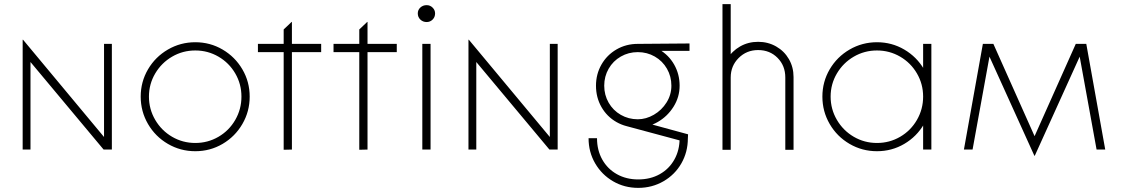

<svg xmlns="http://www.w3.org/2000/svg" viewBox="-20 -726 5453 932"><path d="M90 -533H92L485 -61V-513H523V0H483L128 -425V0H90Z M663 -257Q663 -329 698.5 -389.5Q734 -450 795 -485.5Q856 -521 928 -521Q1000 -521 1060.5 -485.5Q1121 -450 1156.5 -389.5Q1192 -329 1192 -257Q1192 -185 1156.5 -124Q1121 -63 1060.5 -27.5Q1000 8 928 8Q856 8 795 -27.5Q734 -63 698.5 -124Q663 -185 663 -257ZM1152 -257Q1152 -318 1122 -369.5Q1092 -421 1040.5 -451Q989 -481 928 -481Q867 -481 815.5 -451Q764 -421 733.5 -369.5Q703 -318 703 -257Q703 -196 733.5 -144Q764 -92 815.5 -62Q867 -32 928 -32Q989 -32 1040.5 -62Q1092 -92 1122 -144Q1152 -196 1152 -257Z M1357 -473H1232V-513H1357V-583L1396 -620L1397 -619V-513H1539V-473H1397V0L1357 1Z M1724 -473H1599V-513H1724V-583L1763 -620L1764 -619V-513H1906V-473H1764V0L1724 1Z M2070 -513V0H2030V-513ZM2008 -661Q2008 -678 2020.5 -689.5Q2033 -701 2051 -701Q2068 -701 2080 -689Q2092 -677 2092 -661Q2092 -643 2080 -631Q2068 -619 2051 -619Q2033 -619 2020.5 -631Q2008 -643 2008 -661Z M2254 -533H2256L2649 -61V-513H2687V0H2647L2292 -425V0H2254Z M2873 -310Q2873 -366 2899.5 -412.5Q2926 -459 2972.5 -486Q3019 -513 3076 -513Q3133 -513 3179.5 -486Q3226 -459 3252.5 -412.5Q3279 -366 3279 -310Q3279 -255 3249.5 -208Q3220 -161 3173 -134Q3126 -107 3076 -107Q3019 -107 2972.5 -133.5Q2926 -160 2899.5 -206.5Q2873 -253 2873 -310ZM2837 -55H2878Q2878 3 2903.5 48.5Q2929 94 2974.5 119.5Q3020 145 3078 145Q3137 145 3182.5 119.5Q3228 94 3253.5 48.5Q3279 3 3279 -55H3319Q3319 12 3287.5 67Q3256 122 3200.5 154Q3145 186 3078 186Q3011 186 2956 154Q2901 122 2869 67Q2837 12 2837 -55ZM3024 -113 3045 -149 3320 -74Q3319 -60 3319 -53.5Q3319 -47 3318 -34ZM3239 -310Q3239 -355 3217.5 -392.5Q3196 -430 3158.5 -451.5Q3121 -473 3076 -473Q3031 -473 2993.5 -451.5Q2956 -430 2934.5 -392.5Q2913 -355 2913 -310Q2913 -265 2934.5 -227.5Q2956 -190 2993.5 -168.5Q3031 -147 3076 -147Q3116 -147 3154 -169Q3192 -191 3215.5 -228.5Q3239 -266 3239 -310ZM3076 -513 3327 -515V-479H3076Z M3660 -523Q3708 -523 3747.5 -500.5Q3787 -478 3809.5 -439Q3832 -400 3832 -352V1H3792V-350Q3792 -407 3754.5 -445Q3717 -483 3660 -483Q3604 -483 3565.5 -444.5Q3527 -406 3527 -350V1H3487V-352Q3487 -400 3510 -439Q3533 -478 3572.5 -500.5Q3612 -523 3660 -523ZM3487 -706H3527V0H3487Z M3972 -257Q3972 -329 4007.5 -389.5Q4043 -450 4104 -485.5Q4165 -521 4237 -521Q4309 -521 4369.5 -485.5Q4430 -450 4465.5 -389.5Q4501 -329 4501 -257Q4501 -185 4465.5 -124Q4430 -63 4369.5 -27.5Q4309 8 4237 8Q4165 8 4104 -27.5Q4043 -63 4007.5 -124Q3972 -185 3972 -257ZM4461 -257Q4461 -318 4431 -369.5Q4401 -421 4349.5 -451Q4298 -481 4237 -481Q4176 -481 4124.5 -451Q4073 -421 4042.5 -369.5Q4012 -318 4012 -257Q4012 -196 4042.5 -144Q4073 -92 4124.5 -62Q4176 -32 4237 -32Q4298 -32 4349.5 -62Q4401 -92 4431 -144Q4461 -196 4461 -257ZM4461 -513H4501V0H4461Z M4783 -451 4701 0H4659L4751 -513H4802L5002 -65L5202 -513H5253L5345 0H5303L5221 -451L5003 30H5001Z"/></svg>

Font: Lineal Thin
Style: Regular
Weight: 200
Designer: Created by Frank Adebiaye with contributions from Anton Moglia & Ariel Martín Pérez
Created by Frank ADEBIAYE with FontF
Foundry: Velvetyne Type Foundry
Version: Version 2.000;Glyphs 3.2 (3227)